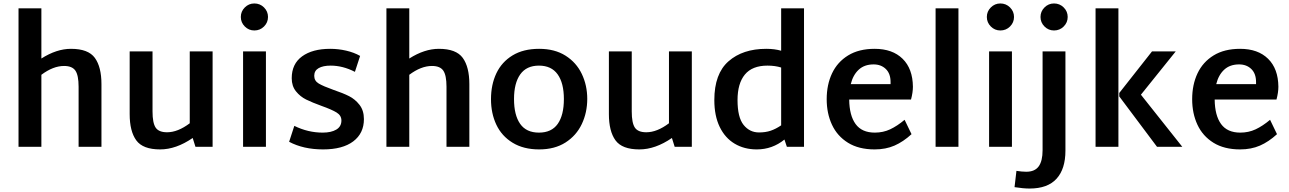

<svg xmlns="http://www.w3.org/2000/svg" viewBox="-20 -848 7448 1109"><path d="M566 -362V0H434V-347Q434 -413 415.5 -440Q397 -467 350 -467Q287 -467 219 -416V0H87V-800H219V-510Q307 -566 390 -566Q490 -566 528 -513.5Q566 -461 566 -362Z M1208 -551V0H1109L1093 -51Q997 15 905 15Q805 15 767 -37.5Q729 -90 729 -189V-551H861V-204Q861 -138 879 -111Q897 -84 945 -84Q1007 -84 1076 -136V-551Z M1371 -750Q1371 -782 1394 -805Q1417 -828 1449 -828Q1482 -828 1505 -805Q1528 -782 1528 -750Q1528 -718 1505 -695Q1482 -672 1449 -672Q1417 -672 1394 -695Q1371 -718 1371 -750ZM1384 -551H1516V0H1384Z M1650 -29 1680 -121Q1759 -82 1844 -82Q1893 -82 1922.5 -99.5Q1952 -117 1952 -152Q1952 -181 1924.5 -198Q1897 -215 1838 -236Q1783 -256 1748.5 -273Q1714 -290 1689.5 -320.5Q1665 -351 1665 -396Q1665 -479 1725 -522.5Q1785 -566 1887 -566Q1934 -566 1979.5 -555.5Q2025 -545 2060 -525L2030 -433Q1960 -469 1890 -469Q1846 -469 1820.5 -454.5Q1795 -440 1795 -410Q1795 -381 1821 -365.5Q1847 -350 1906 -329Q1962 -310 1996.5 -292.5Q2031 -275 2056.5 -242.5Q2082 -210 2082 -160Q2082 -78 2020.5 -31.5Q1959 15 1846 15Q1733 15 1650 -29Z M2691 -362V0H2559V-347Q2559 -413 2540.5 -440Q2522 -467 2475 -467Q2412 -467 2344 -416V0H2212V-800H2344V-510Q2432 -566 2515 -566Q2615 -566 2653 -513.5Q2691 -461 2691 -362Z M2816 -275Q2816 -359 2847 -424.5Q2878 -490 2940.5 -528Q3003 -566 3094 -566Q3184 -566 3246.5 -526.5Q3309 -487 3340.5 -421Q3372 -355 3372 -277Q3372 -198 3340.5 -131.5Q3309 -65 3246.5 -25Q3184 15 3094 15Q3004 15 2941 -23.5Q2878 -62 2847 -127.5Q2816 -193 2816 -275ZM3237 -276Q3237 -368 3201 -418.5Q3165 -469 3093 -469Q3021 -469 2985 -418.5Q2949 -368 2949 -276Q2949 -183 2984.5 -132.5Q3020 -82 3093 -82Q3166 -82 3201.5 -132.5Q3237 -183 3237 -276Z M3976 -551V0H3877L3861 -51Q3765 15 3673 15Q3573 15 3535 -37.5Q3497 -90 3497 -189V-551H3629V-204Q3629 -138 3647 -111Q3665 -84 3713 -84Q3775 -84 3844 -136V-551Z M4624 -800V0H4525L4511 -42Q4441 15 4351 15Q4279 15 4223.5 -18Q4168 -51 4137 -115Q4106 -179 4106 -270Q4106 -422 4188 -494Q4270 -566 4406 -566Q4454 -566 4492 -555V-800ZM4364 -83Q4402 -83 4431.5 -93Q4461 -103 4492 -124V-458Q4457 -469 4413 -469Q4325 -469 4282.5 -417.5Q4240 -366 4240 -270Q4240 -170 4275 -126.5Q4310 -83 4364 -83Z M5205 -156 5245 -73Q5197 -29 5146.5 -7Q5096 15 5032 15Q4940 15 4878 -23.5Q4816 -62 4785.5 -127.5Q4755 -193 4755 -275Q4755 -359 4786 -424.5Q4817 -490 4879 -528Q4941 -566 5032 -566Q5135 -566 5193.5 -508.5Q5252 -451 5253 -347Q5253 -314 5242 -273H4885Q4886 -181 4922 -131.5Q4958 -82 5033 -82Q5081 -82 5121.5 -101Q5162 -120 5205 -156ZM4894 -362H5124V-374Q5124 -423 5096.5 -449.5Q5069 -476 5026 -476Q4973 -476 4940 -445.5Q4907 -415 4894 -362Z M5384 -800H5516V0H5384Z M5680 -750Q5680 -782 5703 -805Q5726 -828 5758 -828Q5791 -828 5814 -805Q5837 -782 5837 -750Q5837 -718 5814 -695Q5791 -672 5758 -672Q5726 -672 5703 -695Q5680 -718 5680 -750ZM5693 -551H5825V0H5693Z M5990 -750Q5990 -782 6013 -805Q6036 -828 6068 -828Q6101 -828 6124 -805Q6147 -782 6147 -750Q6147 -718 6124 -695Q6101 -672 6068 -672Q6036 -672 6013 -695Q5990 -718 5990 -750ZM5840 233 5851 139Q5884 144 5908 144Q5957 144 5979.5 113Q6002 82 6002 20V-551H6134V22Q6134 128 6082.5 184.5Q6031 241 5927 241Q5891 241 5840 233Z M6308 -800H6440V0H6308ZM6809 0H6663L6445 -291V-311L6634 -551H6771L6570 -301Z M7316 -156 7356 -73Q7308 -29 7257.5 -7Q7207 15 7143 15Q7051 15 6989 -23.5Q6927 -62 6896.5 -127.5Q6866 -193 6866 -275Q6866 -359 6897 -424.5Q6928 -490 6990 -528Q7052 -566 7143 -566Q7246 -566 7304.5 -508.5Q7363 -451 7364 -347Q7364 -314 7353 -273H6996Q6997 -181 7033 -131.5Q7069 -82 7144 -82Q7192 -82 7232.5 -101Q7273 -120 7316 -156ZM7005 -362H7235V-374Q7235 -423 7207.5 -449.5Q7180 -476 7137 -476Q7084 -476 7051 -445.5Q7018 -415 7005 -362Z"/></svg>

Font: MartelSansBold
Style: Bold
Weight: 700
Designer: Dan Reynolds and Mathieu Réguer
Foundry: Dan Reynolds and Mathieu Réguer
Version: Version 1.002; ttfautohint (v1.1) -l 5 -r 5 -G 72 -x 0 -D la